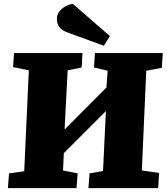

<svg xmlns="http://www.w3.org/2000/svg" viewBox="-20 -979 871 999"><path d="M531 -401 312 -182 308 -92 384 -77 378 0H21L27 -77L106 -88L130 -613L48 -630L53 -703H409L405 -628L332 -613L316 -305L534 -524L540 -611L469 -628L474 -703H827L822 -626L741 -611L718 -92L808 -79L803 0H440L446 -77L516 -89ZM552 -791 520 -741 337 -808Q299 -821 287.5 -839.5Q276 -858 276 -880Q276 -903 288.5 -919Q301 -935 320 -945.5Q339 -956 359 -959Z"/></svg>

Font: Literata 18pt ExtraBold
Style: Italic
Weight: 800
Italic angle: -2°
Designer: Latin by Veronika Burian and Jose Scaglione. Greek by Irene Vlachou. Cyrillic by Vera Evstafieva
Foundry: TypeTogether
Version: Version 3.103;gftools[0.9.29]